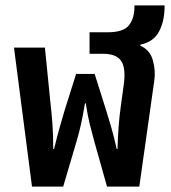

<svg xmlns="http://www.w3.org/2000/svg" viewBox="-20 -694 635 714"><path d="M99 0H215L264 -166Q274 -200 281 -231Q288 -262 296 -310H299Q306 -264 313.5 -233.5Q321 -203 331 -167L378 0H498L554 -396Q559 -431 548.5 -469.5Q538 -508 502 -524V-528Q551 -538 571.5 -577Q592 -616 592 -669V-674H480V-669Q480 -626 459.5 -600Q439 -574 381 -574H313V-494H363Q411 -494 429.5 -469Q448 -444 441 -385L429 -297Q424 -262 421 -221Q418 -180 417 -140H414Q403 -189 393.5 -221.5Q384 -254 374 -286L332 -419H263L221 -286Q211 -252 202 -220.5Q193 -189 181 -140H178Q178 -192 175 -232.5Q172 -273 169 -298L147 -517H32Z"/></svg>

Font: Noto Sans Thai UI Condensed Semi
Style: Regular
Weight: 600
Width: 3
Designer: Monotype Design Team
Foundry: Monotype Imaging Inc.
Version: Version 1.901